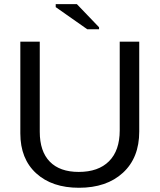

<svg xmlns="http://www.w3.org/2000/svg" viewBox="-20 -887 762 917"><path d="M356.9 9.8Q228.5 9.8 152.8 -59.3Q77.1 -128.4 77.1 -250V-688H169.9V-257.8Q169.9 -164.1 217.8 -115Q265.6 -65.9 356 -65.9Q449.7 -65.9 500.7 -116.9Q551.8 -168 551.8 -264.2V-688H645V-258.8Q645 -133.3 567.1 -61.8Q489.3 9.8 356.9 9.8ZM453.1 -747.1H397L246.1 -853V-867.2H347.2L453.1 -756.8Z"/></svg>

Font: Libra Sans Modern
Style: Regular
Weight: 400
Foundry: Stefan Peev, Context Ltd
Version: Version 1.000